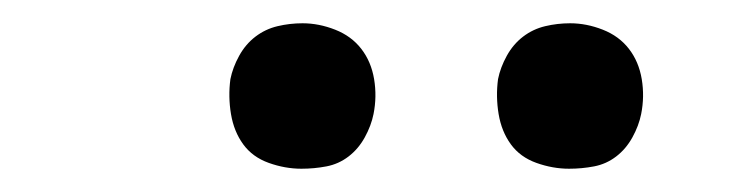

<svg xmlns="http://www.w3.org/2000/svg" viewBox="-20 -753 640 165"><path d="M469 -608Q455 -608 441 -613Q427 -618 419 -629Q411 -640 408.5 -655Q406 -670 408 -685Q410 -695 415.5 -705Q421 -715 429.5 -721.5Q438 -728 448.5 -730.5Q459 -733 470 -733Q484 -733 498 -727.5Q512 -722 520.5 -711Q529 -700 531.5 -685Q534 -670 531 -655Q529 -645 523.5 -635Q518 -625 509.5 -618.5Q501 -612 490.5 -610Q480 -608 469 -608ZM239 -608Q225 -608 211 -613Q197 -618 189 -629Q181 -640 178.5 -655Q176 -670 178 -685Q180 -695 185.5 -705Q191 -715 199.5 -721.5Q208 -728 218.5 -730.5Q229 -733 240 -733Q254 -733 268 -727.5Q282 -722 290.5 -711Q299 -700 301.5 -685Q304 -670 301 -655Q299 -645 293.5 -635Q288 -625 279.5 -618.5Q271 -612 260.5 -610Q250 -608 239 -608Z"/></svg>

Font: Iosevka Extended Oblique
Style: Regular
Weight: 400
Width: 7
Italic angle: -9°
Monospace: yes
Designer: Belleve Invis
Foundry: Belleve Invis
Version: Version 32.0.1; ttfautohint (v1.8.4)